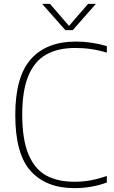

<svg xmlns="http://www.w3.org/2000/svg" viewBox="-20 -964 590 993"><path d="M59 -369Q59 -568 140 -658.5Q221 -749 372.5 -749Q453.5 -749 532.5 -725.5V-691.5Q455.5 -716 370 -716Q280 -716 219.5 -682.2Q159 -648.5 127 -572.5Q95 -496.5 95 -371Q95 -242 127.5 -165.2Q160 -88.5 219.2 -56.2Q278.5 -24 364.5 -24Q408 -24 447.2 -31Q486.5 -38 532.5 -54V-20Q453.5 9 364.5 9Q219.5 9 139.2 -79Q59 -167 59 -369ZM435.5 -944H476L356 -808H318L198 -944H238.5L337 -830Z"/></svg>

Font: Encode Sans Thin
Style: Regular
Weight: 250
Designer: Multiple Designers
Foundry: Impallari Type
Version: Version 2.000